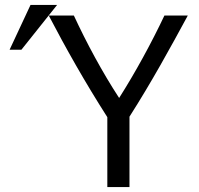

<svg xmlns="http://www.w3.org/2000/svg" viewBox="-20 -758 808 780"><path d="M506 2H416V-282C324 -426 247 -563 178 -695H280C332 -583 396 -464 464 -360C530 -464 595 -583 648 -695H743C672 -564 596 -425 506 -284ZM67 -556H19L104 -738H212Z"/></svg>

Font: Repo Regular
Style: Regular
Weight: 400
Designer: Stefan Peev
Foundry: Context Ltd
Version: Version 1.502